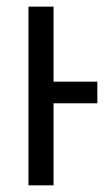

<svg xmlns="http://www.w3.org/2000/svg" viewBox="-20 -556 332 576"><path d="M140.6 -536.1V-311H272V-246.1H140.6V0H65.4V-536.1Z"/></svg>

Font: Open Sans Condensed
Style: Regular
Weight: 400
Width: 3
Designer: Monotype Design Team
Foundry: Monotype Imaging Inc.
Version: Version 3.000